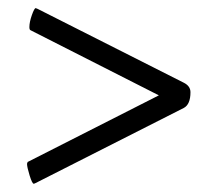

<svg xmlns="http://www.w3.org/2000/svg" viewBox="-20 -440 521 475"><path d="M46.9 -34.2Q46.9 -36.1 47.9 -37.6Q47.9 -39.1 48.8 -39.6L49.8 -40L373 -204.1L55.7 -365.2Q52.7 -366.2 52.7 -373Q52.7 -385.3 58.8 -402.6Q64.9 -419.9 68.4 -419.9Q69.3 -419.9 73.2 -418L434.6 -235.4Q451.2 -227.1 451.2 -211.9Q451.2 -181.6 434.6 -172.9L68.4 12.7Q64.5 14.6 63.5 14.6Q59.6 14.6 53.2 -6.1Q46.9 -26.9 46.9 -34.2Z"/></svg>

Font: Amiri
Style: Regular
Weight: 400
Designer: Khaled Hosny
Version: Version 000.108